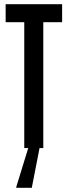

<svg xmlns="http://www.w3.org/2000/svg" viewBox="-20 -708 323 918"><path d="M7 -688H277V-602H187V0H169L132 190H58V185L115 0H96V-602H7Z"/></svg>

Font: Saira Ultra Condensed SemiBold
Style: Regular
Weight: 600
Width: 1
Designer: Hector Gatti with collaboration of the Omnibus-Type team
Foundry: Omnibus-Type
Version: Version 1.001; ttfautohint (v1.8)